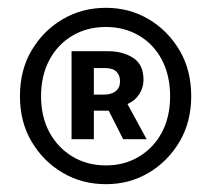

<svg xmlns="http://www.w3.org/2000/svg" viewBox="-20 -827 541 491"><path d="M251 -356Q190 -356 140.5 -385Q91 -414 61 -464.5Q31 -515 31 -581Q31 -648 61 -698.5Q91 -749 140.5 -778Q190 -807 251 -807Q311 -807 360 -778Q409 -749 439 -698.5Q469 -648 469 -581Q469 -515 439 -464.5Q409 -414 360 -385Q311 -356 251 -356ZM251 -404Q298 -404 335.5 -426.5Q373 -449 394 -488.5Q415 -528 415 -581Q415 -634 394 -674Q373 -714 335.5 -736Q298 -758 251 -758Q203 -758 165.5 -736Q128 -714 106.5 -674Q85 -634 85 -581Q85 -528 106.5 -488.5Q128 -449 165.5 -426.5Q203 -404 251 -404ZM163 -471V-696H257Q294 -696 320.5 -679Q347 -662 347 -623Q347 -603 336 -586Q325 -569 306 -561L355 -471H295L258 -544H220V-471ZM220 -585H245Q265 -585 276 -594Q287 -603 287 -619Q287 -634 278 -643.5Q269 -653 247 -653H220Z"/></svg>

Font: Noto Sans KR SemiBold
Style: Regular
Weight: 600
Designer: Ryoko NISHIZUKA  (kana, bopomofo & ideographs); Paul D. Hunt (Latin, Greek & Cyrillic); Sandoll Communications , Soo-you
Foundry: Adobe
Version: Version 2.004-H2;hotconv 1.0.118;makeotfexe 2.5.65603